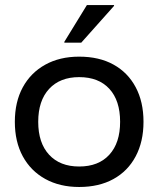

<svg xmlns="http://www.w3.org/2000/svg" viewBox="-20 -736 632 766"><path d="M295.8 10Q218.3 10 160.4 -22.1Q102.5 -54.2 70.8 -112.5Q39.2 -170.8 39.2 -250Q39.2 -329.2 70.8 -387.5Q102.5 -445.8 160.4 -477.9Q218.3 -510 295.8 -510Q375.8 -510 432.9 -478.3Q490 -446.7 521.2 -388.3Q552.5 -330 552.5 -250Q552.5 -170.8 521.2 -112.1Q490 -53.3 432.5 -21.7Q375 10 295.8 10ZM295.8 -71.7Q373.3 -71.7 416.2 -118.8Q459.2 -165.8 459.2 -250Q459.2 -335 416.2 -381.7Q373.3 -428.3 295.8 -428.3Q219.2 -428.3 175.8 -381.2Q132.5 -334.2 132.5 -250Q132.5 -165.8 175.8 -118.8Q219.2 -71.7 295.8 -71.7ZM236.7 -565.8V-569.2L326.7 -715.8H435V-712.5L304.2 -565.8Z"/></svg>

Font: Funnel Display
Style: Regular
Weight: 400
Designer: NORD ID, Kristian Moeller
Foundry: Dicotype
Version: Version 1.000